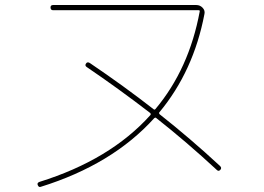

<svg xmlns="http://www.w3.org/2000/svg" viewBox="-20 -720 1040 757"><path d="M140.6 16.6Q132.8 19.5 128.9 9.8Q125 1 135.7 -2.9Q414.1 -89.8 572.3 -265.6Q576.2 -269.5 572.3 -274.4Q445.3 -372.1 321.3 -456.1Q313.5 -461.9 319.3 -469.7Q324.2 -477.5 334 -471.7Q469.7 -379.9 585.9 -289.1Q588.9 -286.1 592.8 -290Q725.6 -448.2 767.6 -675.8Q767.6 -679.7 763.7 -679.7H189.5Q179.7 -679.7 179.2 -689.9Q178.7 -700.2 189.5 -700.2H753.9Q768.6 -700.2 778.8 -689.5Q789.1 -678.7 786.1 -665Q743.2 -439.5 608.4 -277.3Q605.5 -274.4 609.4 -269.5Q729.5 -174.8 847.7 -65.4Q855.5 -57.6 848.6 -50.3Q841.8 -43 835 -49.8Q715.8 -160.2 595.7 -254.9Q592.8 -257.8 587.9 -253.9Q422.9 -71.3 140.6 16.6Z"/></svg>

Font: Rounded-X Mgen+ 1m thin
Style: Regular
Weight: 100
Designer: [Source Han Sans]
Ryoko NISHIZUKA  (kana & ideographs); Paul D. Hunt (Latin, Greek & Cyrillic); Wenlong ZHANG  (bopomofo
Version: Version 1.059.20150602